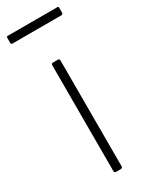

<svg xmlns="http://www.w3.org/2000/svg" viewBox="-206 -764 634 806"><g transform="rotate(-30 111.0 -361.0)"><path d="M131 -12Q131 -5 129 -2.5Q127 0 119 0H102Q95 0 93 -2Q91 -4 91 -10V-520Q91 -526 93 -528Q95 -530 100 -530H122Q127 -530 129 -528Q131 -526 131 -520ZM237 -692Q237 -684 227 -684H-8Q-15 -684 -15 -692V-715Q-15 -722 -10 -722H232Q237 -722 237 -716Z"/></g></svg>

Font: Libre Franklin Thin
Style: Regular
Weight: 250
Designer: Pablo Impallari, Rodrigo Fuenzalida
Foundry: Impallari Type
Version: Version 1.002; ttfautohint (v1.5)